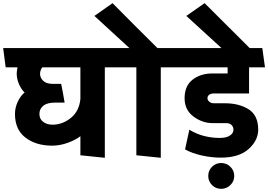

<svg xmlns="http://www.w3.org/2000/svg" viewBox="-31 -985 1701 1218"><path d="M479 0V-121Q450 -98 400 -79.5Q350 -61 300 -61Q197 -61 130.5 -112Q64 -163 64 -262Q64 -302 81.5 -339.5Q99 -377 125 -398Q102 -421 88.5 -453.5Q75 -486 75 -520Q75 -526 76.5 -537Q78 -548 80 -558H5Q1 -589 -3 -619Q-7 -649 -11 -680H728L745 -558H634V16ZM302 -194Q365 -194 418 -236.5Q471 -279 479 -357V-558H238Q231 -552 227 -539.5Q223 -527 223 -517Q223 -491 243.5 -472Q264 -453 304 -453H357Q363 -424 368.5 -394Q374 -364 379 -334H317Q268 -334 243.5 -314Q219 -294 219 -262Q219 -230 243 -212Q267 -194 302 -194Z M834 0V-558H740Q736 -589 732 -619Q728 -649 724 -680H790L568 -884L683 -965Q753 -894 824.5 -822.5Q896 -751 968 -680H1083L1101 -558H989V16Z M1362 -110Q1405 -110 1427.5 -125Q1450 -140 1450 -162Q1450 -179 1438.5 -191.5Q1427 -204 1402 -204H1318Q1252 -204 1196 -246Q1140 -288 1140 -362Q1140 -440 1190.5 -479.5Q1241 -519 1316 -519H1413V-558H1096L1079 -680H1633L1650 -558H1549V-392H1324Q1306 -392 1295.5 -383.5Q1285 -375 1285 -362Q1285 -350 1296.5 -340Q1308 -330 1325 -330H1394Q1486 -330 1546.5 -291.5Q1607 -253 1607 -163Q1607 -94 1546 -39.5Q1485 15 1370 15Q1311 15 1250 1.5Q1189 -12 1143 -37L1170 -162Q1217 -134 1265 -122Q1313 -110 1362 -110ZM1290 131Q1290 97 1314 73Q1338 49 1372 49Q1406 49 1430.5 73Q1455 97 1455 131Q1455 165 1430.5 189Q1406 213 1372 213Q1338 213 1314 189Q1290 165 1290 131Z M1609 -624 1442 -618 1151 -884 1267 -965Z"/></svg>

Font: Palanquin Dark Medium
Style: Regular
Weight: 500
Designer: Pria Ravichandran
Version: Version 1.001